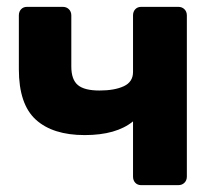

<svg xmlns="http://www.w3.org/2000/svg" viewBox="-20 -540 631 560"><path d="M392 0Q381 0 374.5 -7Q368 -14 368 -25V-186Q319 -146 227 -146Q134 -146 84.5 -191Q35 -236 35 -338V-495Q35 -506 41.5 -513Q48 -520 59 -520H163Q174 -520 181 -513Q188 -506 188 -495V-346Q188 -308 207 -292Q226 -276 270 -276Q314 -276 341 -288.5Q368 -301 368 -330V-495Q368 -506 374.5 -513Q381 -520 392 -520H500Q511 -520 518 -513Q525 -506 525 -495V-25Q525 -14 518 -7Q511 0 500 0Z"/></svg>

Font: Fz Rubik SemBd
Style: Regular
Weight: 600
Designer: Hubert and Fischer
Foundry: Hubert and Fischer
Version: Vit hóa bi FontZin.com